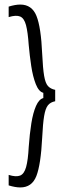

<svg xmlns="http://www.w3.org/2000/svg" viewBox="-20 -726 296 842"><path d="M222 -282Q201 -278 190 -264Q179 -250 173.5 -217Q168 -184 165 -122Q159 -4 139.5 46Q120 96 69 96Q47 96 18 87V41Q50 51 68 44Q86 37 94.5 6.5Q103 -24 106 -82Q110 -139 117.5 -185.5Q125 -232 138 -261.5Q151 -291 170 -296V-319Q150 -324 137 -357Q124 -390 117 -436.5Q110 -483 106 -528Q102 -586 94 -616Q86 -646 68.5 -653.5Q51 -661 18 -651V-697Q47 -706 69 -706Q120 -706 140 -656Q160 -606 165 -490Q168 -426 173.5 -393.5Q179 -361 190.5 -348.5Q202 -336 222 -332Z"/></svg>

Font: Bricolage Grotesque 10pt Condensed ExtraLight
Style: Regular
Weight: 200
Width: 3
Designer: Mathieu Triay
Foundry: Atelier Triay
Version: Version 1.000; ttfautohint (v1.8.4.7-5d5b);gftools[0.9.32]